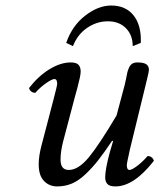

<svg xmlns="http://www.w3.org/2000/svg" viewBox="-20 -665 577 695"><path d="M505.9 -352.1 450.2 -124Q439 -74.2 439 -66.9Q439 -49.8 449.2 -49.8Q457 -49.8 476.3 -64.2Q495.6 -78.6 514.2 -100.1Q531.2 -100.1 537.1 -83Q464.8 9.8 397.9 9.8Q377 9.8 368.9 1.2Q360.8 -7.3 360.8 -22.9Q360.8 -52.7 377.9 -115.2L389.2 -153.8L386.2 -155.8Q356.4 -111.8 335.7 -85.2Q314.9 -58.6 290 -34.9Q265.1 -11.2 240.5 -0.7Q215.8 9.8 187 9.8Q158.2 9.8 139.2 -10Q120.1 -29.8 120.1 -69.8Q120.1 -100.1 129.9 -137.2L173.8 -305.2Q187 -355.5 187 -361.8Q187 -378.9 176.8 -378.9Q168.5 -378.9 147.2 -364.3Q126 -349.6 107.9 -329.1Q90.8 -329.1 85 -346.2Q119.1 -390.1 159.4 -414.6Q199.7 -439 235.8 -439Q256.3 -439 264.2 -430.4Q272 -421.9 272 -405.8Q272 -397.5 268.8 -382.8Q265.6 -368.2 259.8 -345.7L251 -314L208 -150.9Q199.2 -116.2 199.2 -86.9Q199.2 -49.8 229 -49.8Q263.7 -49.8 301.8 -95.9Q339.8 -142.1 401.9 -247.1L431.2 -356.9Q433.6 -365.2 436.3 -379.6Q439 -394 440.9 -402.6Q442.9 -411.1 447.3 -420.7Q451.7 -430.2 459 -434.6Q466.3 -439 477.1 -439Q500 -439 509.5 -432.4Q519 -425.8 519 -412.1Q519 -405.3 512.9 -381.3Q506.8 -357.4 505.9 -352.1ZM460.4 -498Q460.4 -538.1 435.8 -563Q411.1 -587.9 370.6 -587.9Q330.1 -587.9 295.2 -564Q260.3 -540 244.1 -498L219.7 -509.8Q240.7 -571.3 288.1 -608.2Q335.4 -645 382.3 -645Q435.1 -645 463.6 -609.1Q492.2 -573.2 489.7 -509.8Z"/></svg>

Font: Linux Libertine G
Style: Italic
Weight: 400
Italic angle: -12°
Designer: Philipp H. Poll
Foundry: Philipp H. Poll
Version: Version 5.1.3